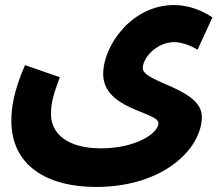

<svg xmlns="http://www.w3.org/2000/svg" viewBox="-20 -510 872 761"><path d="M25 -31C25 148 169 231 360 231C632 231 780 76 780 -47C780 -161 546 -182 546 -240C546 -282 602 -343 671 -343C699 -343 735 -330 763 -313L822 -441C783 -467 731 -490 669 -490C503 -490 389 -330 389 -217C389 -75 608 -67 608 -22C608 19 517 78 380 78C248 78 182 20 182 -58C182 -100 191 -134 217 -204L79 -252C33 -145 25 -81 25 -31Z"/></svg>

Font: Noto Sans Arabic ExtBd
Style: Regular
Weight: 800
Designer: Monotype Design Team, Nadine Chahine, Nizar Qandah and Khaled Hosny
Foundry: Monotype Imaging Inc.
Version: Version 2.012